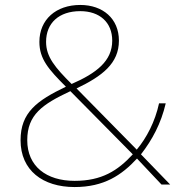

<svg xmlns="http://www.w3.org/2000/svg" viewBox="-20 -745 742 775"><path d="M304 -725C206 -725 139 -666 139 -576C139 -507 176 -465 246 -395C129 -339 63 -291 63 -179C63 -57 153 10 281 10C400 10 471 -38 533 -105L632 0H667L549 -122C594 -180 630 -246 649 -328H622C606 -254 572 -189 532 -141L289 -388C393 -438 460 -489 460 -581C460 -670 395 -725 304 -725ZM304 -700C382 -700 433 -655 433 -581C433 -499 370 -450 269 -406C203 -472 166 -515 166 -576C166 -652 218 -700 304 -700ZM264 -377 516 -122C455 -56 391 -15 281 -15C167 -15 90 -74 90 -179C90 -282 151 -324 264 -377Z"/></svg>

Font: Noto Kufi Arabic Thin
Style: Regular
Weight: 100
Designer: Monotype Design Team, David Williams, Khaled Hosny
Foundry: Google LLC
Version: Version 2.109